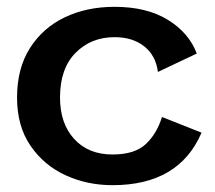

<svg xmlns="http://www.w3.org/2000/svg" viewBox="-20 -531 631 563"><path d="M310 12Q236 12 172.5 -17Q109 -46 69.5 -103.5Q30 -161 30 -245Q30 -330 67.5 -389.5Q105 -449 169.5 -480Q234 -511 316 -511Q410 -511 472 -473Q534 -435 557 -374L443 -320Q437 -368 403 -395Q369 -422 316 -422Q247 -422 201.5 -376Q156 -330 156 -245Q156 -169 197.5 -123.5Q239 -78 310 -78Q375 -78 407.5 -108.5Q440 -139 455 -188L571 -142Q505 12 310 12Z"/></svg>

Font: Panamera
Style: Bold
Weight: 700
Designer: Bastien Sozeau
Foundry: NBR — Bastien Sozeau
Version: Version 3.002; ttfautohint (v1.8.4.7-5d5b);gftools[0.9.33]